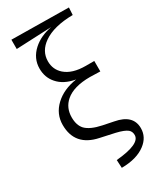

<svg xmlns="http://www.w3.org/2000/svg" viewBox="-242 -859 944 1134"><g transform="rotate(-30 230.0 -291.5)"><path d="M232.4 199.2 229.5 144.5Q395.5 129.9 395.5 69.3Q395.5 44.9 378.9 31.2Q358.4 14.6 304.7 2L206.1 -19.5Q56.6 -50.8 56.6 -194.3Q56.6 -268.6 112.3 -321.3Q168 -374 259.8 -387.7Q181.6 -401.4 141.6 -448.2Q104.5 -490.2 104.5 -550.8Q104.5 -620.1 159.2 -669.9Q209 -714.8 287.1 -729.5L45.9 -718.8V-782.2L435.5 -777.3L432.6 -727.5Q302.7 -725.6 232.4 -676.8Q168.9 -632.8 168.9 -563.5Q168.9 -506.8 210 -470.7Q257.8 -428.7 349.6 -428.7H407.2V-357.4Q366.2 -359.4 337.9 -359.4Q225.6 -359.4 170.9 -311.5Q125 -271.5 125 -206.1Q125 -152.3 152.3 -123Q183.6 -90.8 258.8 -75.2L331.1 -60.5Q447.3 -39.1 447.3 52.7Q447.3 113.3 394.5 153.3Q335.9 198.2 232.4 199.2Z"/></g></svg>

Font: Bpmf Zihi Only R
Style: R
Weight: 400
Foundry: But Ko
Version: Version 1.320